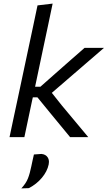

<svg xmlns="http://www.w3.org/2000/svg" viewBox="-20 -762 598 1067"><path d="M33 0Q44.5 -55 55.5 -106.5Q66.5 -158 79.5 -218.5L138 -493.5Q151 -556 164 -615.5Q176.5 -675 188.5 -732L272.5 -742Q260 -681.5 247 -620.5Q234 -559.5 220 -493.5L175 -280H204.5L290.5 -356Q330.5 -391 370.5 -426.5Q410.5 -461.5 450 -496H558Q507.5 -452.5 456.8 -408.8Q406 -365 355 -321L268 -246L324 -175.5Q361 -131.5 397.5 -87.5Q434 -43.5 470.5 0H369.5L313.5 -68L257.5 -136L188 -221H162.5L159 -206Q147 -149.5 136.8 -101Q126.5 -52.5 115.5 0ZM98.5 285Q124.5 257 135.2 229.8Q146 202.5 154 162.5L161 129.5Q164.5 113 168.5 96.5L210 93.5Q234 95.5 245 112.5Q252 123.5 252 138Q252 144.5 250.5 152Q242.5 190.5 212.8 226Q183 261.5 140.5 283.5Z"/></svg>

Font: Heraclito
Style: Italic
Weight: 400
Italic angle: -12°
Designer: Kostas Bartsokas (font) & Cristiano Sobral (main changes)
Foundry: Kostas Bartsokas (font) & Cristiano Sobral (main changes)
Version: Version 1.00;July 8, 2020;FontCreator 13.0.0.2655 64-bit